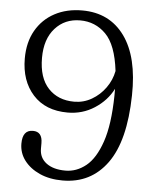

<svg xmlns="http://www.w3.org/2000/svg" viewBox="-52 -754 650 809"><g transform="rotate(5 273.0 -349.5)"><path d="M242.5 10.5Q187.5 10.5 145.8 -8.2Q104 -27 80.2 -58.5Q56.5 -90 56.5 -129.5Q56.5 -187 100.5 -187Q140.5 -187 140.5 -138.5V-115Q140.5 -76.5 170.2 -54.2Q200 -32 251 -32Q298 -32 337.8 -64Q377.5 -96 402.5 -169Q427.5 -242 429.5 -365Q429.5 -380 429.5 -393.5Q403.5 -342.5 352.5 -309.5Q301.5 -276.5 239 -276.5Q145 -276.5 92.2 -335Q39.5 -393.5 39.5 -488Q39.5 -556.5 68 -606.5Q96.5 -656.5 147 -683.5Q197.5 -710.5 263.5 -710.5Q379 -710.5 442.8 -622.5Q506.5 -534.5 503 -372Q499.5 -179.5 430.8 -84.5Q362 10.5 242.5 10.5ZM111.5 -497Q111.5 -412.5 152.8 -368.5Q194 -324.5 262.5 -324.5Q302 -324.5 336.2 -344.2Q370.5 -364 394 -396.8Q417.5 -429.5 425 -468.5Q412 -578 367.2 -623Q322.5 -668 258.5 -668Q193.5 -668 152.5 -622.2Q111.5 -576.5 111.5 -497Z"/></g></svg>

Font: Fraunces 72pt SuperSoft Light
Style: Regular
Weight: 300
Version: Version 1.000;[0bf87f6ff]